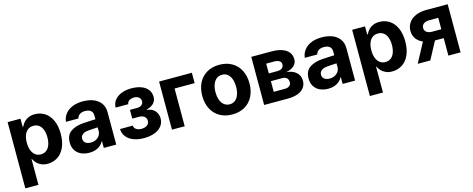

<svg xmlns="http://www.w3.org/2000/svg" viewBox="-35 -1191 5031 2044"><g transform="rotate(-15 2480.5 -169.0)"><path d="M56.9 -530.3H198.7V-441.3H205.7L208.7 -447.4Q221.2 -472.1 239.8 -491.8Q258.4 -511.6 287.7 -524.3Q316.9 -537.1 356.3 -537.1Q416.6 -537.1 465.4 -506.4Q514.2 -475.7 542.8 -414.2Q571.4 -352.8 571.4 -264.8Q571.4 -178.9 543.6 -116.9Q515.8 -55 466.8 -23.2Q417.7 8.5 356.2 8.5Q316.8 8.5 286.8 -4.7Q256.9 -17.9 238.3 -37Q219.7 -56.2 206.7 -81.3L205.7 -84.4H201.1V199.2H56.9ZM311.3 -107Q347.4 -107 372.9 -127Q398.5 -147 411.4 -182.8Q424.4 -218.5 424.4 -265.6Q424.4 -312.3 411.4 -347.6Q398.5 -382.9 373.2 -402.3Q347.8 -421.6 311.3 -421.6Q275.2 -421.6 249.8 -402.7Q224.4 -383.8 210.9 -348.7Q197.5 -313.6 197.5 -265.6Q197.5 -218.2 210.9 -182.2Q224.4 -146.2 250 -126.6Q275.6 -107 311.3 -107Z M906.8 -225.3 860 -221.4Q821.4 -218 799.5 -200.2Q777.6 -182.4 777.6 -152.6Q777.6 -133 787.6 -119.1Q797.6 -105.2 815.8 -98Q834 -90.7 856.8 -90.7Q889.5 -90.7 914.9 -103.8Q940.4 -116.9 954.6 -139.5Q968.9 -162.1 968.9 -189.6L967.8 -360.7Q967.8 -383.3 958.2 -399.2Q948.6 -415.1 929.5 -423.2Q910.4 -431.3 883.6 -431.3Q847.4 -431.3 824.3 -415.9Q801.3 -400.5 795.4 -372.7H657.8Q662.5 -419.5 690.7 -456.9Q718.8 -494.3 768.8 -515.7Q818.8 -537.1 887 -537.1Q948.9 -537.1 999.5 -518.2Q1050.1 -499.3 1081.1 -458.9Q1112.2 -418.5 1112.2 -357.3V0H975V-73.4H971.1Q958 -48.4 936.6 -30Q915.2 -11.5 885 -0.8Q854.7 9.9 815.6 9.9Q764.3 9.9 724.7 -8.2Q685 -26.4 662.2 -62.1Q639.4 -97.8 639.4 -148.2Q639.4 -231.2 694.1 -268.7Q748.8 -306.3 836.4 -311.6Q851.1 -313.1 926.8 -316.4L974.8 -318.3L975.7 -229Q955.9 -228.4 906.8 -225.3Z M1416.8 -92.2Q1442.1 -92.2 1461.6 -100.1Q1481.1 -108 1492 -122.9Q1503 -137.8 1503 -158.4Q1503 -178.1 1493.4 -192.7Q1483.7 -207.2 1466.2 -215.2Q1448.6 -223.2 1425.2 -223.2H1348.6V-319.4H1425.2Q1459.4 -319.4 1478.3 -335.1Q1497.3 -350.9 1497.3 -375.2Q1497.3 -393.7 1488.5 -407.1Q1479.8 -420.6 1463.6 -428.1Q1447.3 -435.7 1425.3 -435.7Q1403.4 -435.7 1385.9 -428.9Q1368.3 -422.1 1358.1 -410.2Q1347.9 -398.3 1347.5 -382.3H1207.6Q1208.5 -429.2 1236.1 -464.3Q1263.8 -499.4 1312 -518.3Q1360.1 -537.1 1419.2 -537.1Q1483.7 -537.1 1530.8 -519.2Q1577.8 -501.2 1603 -467.5Q1628.1 -433.9 1628.1 -388Q1628.1 -346.7 1600.7 -318.1Q1573.2 -289.5 1523.3 -276.8V-271.4Q1556.4 -269.4 1583 -253.7Q1609.6 -238 1625.1 -210.4Q1640.5 -182.9 1640.5 -146.9Q1640.5 -98.9 1612.4 -63.3Q1584.2 -27.8 1533.6 -8.8Q1483 10.2 1417.2 10.2Q1353.8 10.2 1303.7 -8.6Q1253.6 -27.5 1224.7 -63.4Q1195.8 -99.4 1193.7 -149.6H1334Q1334.8 -132.6 1345.4 -119.3Q1356.1 -106.1 1374.7 -99.1Q1393.3 -92.2 1416.8 -92.2Z M2087.6 -416.1H1866.7V0H1726.3V-530.3H2087.6Z M2130.5 -263.2Q2130.5 -345.3 2162.2 -407Q2193.8 -468.8 2252.9 -502.9Q2311.9 -537.1 2390.9 -537.1Q2470 -537.1 2529.1 -502.9Q2588.2 -468.8 2619.6 -407Q2651.1 -345.3 2651.1 -263.2Q2651.1 -182.2 2619.6 -120.2Q2588.2 -58.2 2529.1 -24Q2470 10.2 2390.9 10.2Q2311.9 10.2 2252.9 -24Q2193.8 -58.2 2162.2 -120.2Q2130.5 -182.2 2130.5 -263.2ZM2504.1 -264.4Q2504.1 -311.3 2491.4 -348.1Q2478.7 -385 2453.5 -406Q2428.3 -427 2392 -427Q2355.2 -427 2329.2 -406Q2303.3 -385 2290.1 -348.4Q2277 -311.9 2277 -264.4Q2277 -216.9 2290.1 -180.2Q2303.3 -143.6 2329.2 -122.6Q2355.2 -101.6 2392 -101.6Q2428.3 -101.6 2453.5 -122.6Q2478.7 -143.6 2491.4 -180.5Q2504.1 -217.4 2504.1 -264.4Z M2742.4 -530.3H2967.5Q3033.4 -530.3 3080.7 -513.7Q3127.9 -497.2 3153.3 -465Q3178.8 -432.7 3178.8 -387.4Q3178.8 -344.9 3147.3 -315.9Q3115.8 -286.9 3058.6 -276.5Q3105.2 -273.3 3138.8 -255.6Q3172.4 -237.9 3190.3 -209.2Q3208.1 -180.4 3208.1 -144.8Q3208.1 -99.9 3184.4 -67.4Q3160.6 -34.9 3114.4 -17.4Q3068.2 0 3002.4 0H2742.4ZM3069.1 -164.3Q3069.1 -183.9 3061.4 -197.9Q3053.6 -211.8 3038.6 -219Q3023.5 -226.2 3002.4 -226.2H2877.2V-108.8H3002.4Q3023.1 -108.8 3038.1 -115.9Q3053.2 -122.9 3061.2 -135.2Q3069.1 -147.4 3069.1 -164.3ZM3042.3 -366.2Q3042.3 -391.6 3022.4 -405.4Q3002.5 -419.3 2967.5 -419.3H2877.2V-311.5H2970.8Q2993.1 -311.5 3009.4 -318.3Q3025.6 -325.1 3033.9 -337.2Q3042.3 -349.4 3042.3 -366.2Z M3539.1 -225.3 3492.3 -221.4Q3453.8 -218 3431.8 -200.2Q3409.9 -182.4 3409.9 -152.6Q3409.9 -133 3419.9 -119.1Q3429.9 -105.2 3448.1 -98Q3466.3 -90.7 3489.1 -90.7Q3521.8 -90.7 3547.2 -103.8Q3572.7 -116.9 3587 -139.5Q3601.2 -162.1 3601.2 -189.6L3600.1 -360.7Q3600.1 -383.3 3590.5 -399.2Q3580.9 -415.1 3561.8 -423.2Q3542.7 -431.3 3515.9 -431.3Q3479.7 -431.3 3456.7 -415.9Q3433.6 -400.5 3427.8 -372.7H3290.1Q3294.9 -419.5 3323 -456.9Q3351.1 -494.3 3401.1 -515.7Q3451.2 -537.1 3519.3 -537.1Q3581.2 -537.1 3631.8 -518.2Q3682.4 -499.3 3713.4 -458.9Q3744.5 -418.5 3744.5 -357.3V0H3607.3V-73.4H3603.4Q3590.3 -48.4 3568.9 -30Q3547.5 -11.5 3517.3 -0.8Q3487.1 9.9 3448 9.9Q3396.6 9.9 3357 -8.2Q3317.4 -26.4 3294.5 -62.1Q3271.7 -97.8 3271.7 -148.2Q3271.7 -231.2 3326.4 -268.7Q3381.1 -306.3 3468.7 -311.6Q3483.5 -313.1 3559.2 -316.4L3607.1 -318.3L3608.1 -229Q3588.2 -228.4 3539.1 -225.3Z M3854.2 -530.3H3996.1V-441.3H4003.1L4006 -447.4Q4018.6 -472.1 4037.2 -491.8Q4055.8 -511.6 4085 -524.3Q4114.3 -537.1 4153.7 -537.1Q4214 -537.1 4262.8 -506.4Q4311.6 -475.7 4340.1 -414.2Q4368.7 -352.8 4368.7 -264.8Q4368.7 -178.9 4341 -116.9Q4313.2 -55 4264.2 -23.2Q4215.1 8.5 4153.5 8.5Q4114.1 8.5 4084.2 -4.7Q4054.3 -17.9 4035.7 -37Q4017.1 -56.2 4004.1 -81.3L4003.1 -84.4H3998.5V199.2H3854.2ZM4108.6 -107Q4144.8 -107 4170.3 -127Q4195.9 -147 4208.8 -182.8Q4221.7 -218.5 4221.7 -265.6Q4221.7 -312.3 4208.8 -347.6Q4195.9 -382.9 4170.5 -402.3Q4145.2 -421.6 4108.6 -421.6Q4072.5 -421.6 4047.1 -402.7Q4021.7 -383.8 4008.3 -348.7Q3994.9 -313.6 3994.9 -265.6Q3994.9 -218.2 4008.3 -182.2Q4021.7 -146.2 4047.3 -126.6Q4073 -107 4108.6 -107Z M4772.8 -416.5H4671.8Q4645.5 -416.5 4626.5 -408.1Q4607.4 -399.7 4597.9 -385.3Q4588.5 -370.9 4588.5 -353.3Q4588.5 -335.5 4597.8 -321.1Q4607.1 -306.7 4625.6 -298.6Q4644.1 -290.5 4670.2 -290.5H4820.2V-192.7H4670.2Q4603.4 -192.7 4553.6 -213.2Q4503.8 -233.6 4477.1 -270.9Q4450.3 -308.2 4450.3 -357.1Q4450.3 -408.7 4477.2 -448Q4504.1 -487.2 4554.4 -508.7Q4604.7 -530.3 4671.8 -530.3H4907.2V0H4772.8ZM4582.4 -275.7H4720.7L4573.6 0H4434.7Z"/></g></svg>

Font: Pretendard JP Variable
Style: Regular
Weight: 400
Designer: Base glyphs from Inter by Rasmus Andersson; Hangul glyphs from Noto Sans CJK(Source Han Sans) by Jang Soo-young and Kang
Foundry: Kil Hyung-jin
Version: Version 1.307;Glyphs 3.2 (3192)